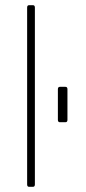

<svg xmlns="http://www.w3.org/2000/svg" viewBox="-20 -723 331 743"><path d="M107 0H93Q85 0 85 -9V-694Q85 -703 93 -703H107Q115 -703 115 -694V-9Q115 0 107 0ZM241 -378V-259Q241 -250 233 -250H212Q204 -250 204 -259V-378Q204 -387 212 -387H233Q241 -387 241 -378Z"/></svg>

Font: Rajdhani Light
Style: Regular
Weight: 300
Designer: Satya Rajpurohit, Jyotish Sonowal
Foundry: Indian Type Foundry
Version: Version 1.201;PS 1.0;hotconv 1.0.78;makeotf.lib2.5.61930; tt